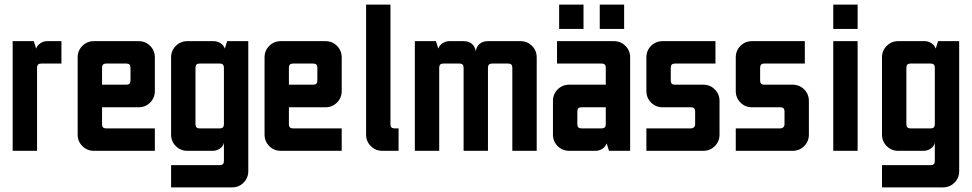

<svg xmlns="http://www.w3.org/2000/svg" viewBox="-20 -663 4272 844"><path d="M35.7 -482.1H128.6L138.6 -450H139.3Q143.6 -463.6 157.5 -472.9Q171.4 -482.1 187.1 -482.1H250V-383.6H160.7Q142.9 -383.6 142.9 -365.7V0H35.7Z M535.7 -383.6H446.4Q428.6 -383.6 428.6 -365.7V-290.7H535.7Q553.6 -290.7 553.6 -308.6V-365.7Q553.6 -383.6 535.7 -383.6ZM392.9 -482.1H589.3Q619.3 -482.1 640 -461.4Q660.7 -440.7 660.7 -410.7V-262.9Q660.7 -232.9 640 -212.1Q619.3 -191.4 589.3 -191.4H428.6V-116.4Q428.6 -98.6 446.4 -98.6H660.7V0H392.9Q362.9 0 342.1 -20.7Q321.4 -41.4 321.4 -71.4V-410.7Q321.4 -440.7 342.1 -461.4Q362.9 -482.1 392.9 -482.1Z M946.4 -383.6H857.1Q839.3 -383.6 839.3 -365.7V-116.4Q839.3 -98.6 857.1 -98.6H946.4Q964.3 -98.6 964.3 -116.4V-365.7Q964.3 -383.6 946.4 -383.6ZM803.6 -482.1H920Q935.7 -482.1 949.6 -472.9Q963.6 -463.6 967.9 -450H968.6L978.6 -482.1H1071.4V89.3Q1071.4 119.3 1050.7 140Q1030 160.7 1000 160.7H732.1V62.9H946.4Q964.3 62.9 964.3 45V-35.7Q961.4 -20 946.8 -10Q932.1 0 915.7 0H803.6Q773.6 0 752.9 -20.7Q732.1 -41.4 732.1 -71.4V-410.7Q732.1 -440.7 752.9 -461.4Q773.6 -482.1 803.6 -482.1Z M1357.1 -383.6H1267.9Q1250 -383.6 1250 -365.7V-290.7H1357.1Q1375 -290.7 1375 -308.6V-365.7Q1375 -383.6 1357.1 -383.6ZM1214.3 -482.1H1410.7Q1440.7 -482.1 1461.4 -461.4Q1482.1 -440.7 1482.1 -410.7V-262.9Q1482.1 -232.9 1461.4 -212.1Q1440.7 -191.4 1410.7 -191.4H1250V-116.4Q1250 -98.6 1267.9 -98.6H1482.1V0H1214.3Q1184.3 0 1163.6 -20.7Q1142.9 -41.4 1142.9 -71.4V-410.7Q1142.9 -440.7 1163.6 -461.4Q1184.3 -482.1 1214.3 -482.1Z M1589.3 -642.9H1696.4V-116.4Q1696.4 -98.6 1714.3 -98.6H1732.1V0H1660.7Q1630.7 0 1610 -20.7Q1589.3 -41.4 1589.3 -71.4Z M1803.6 -482.1H1896.4L1906.4 -450H1907.1Q1911.4 -463.6 1925.4 -472.9Q1939.3 -482.1 1955 -482.1H2017.9Q2040.7 -482.1 2054.6 -470Q2068.6 -457.9 2071.4 -437.1Q2074.3 -457.9 2088.2 -470Q2102.1 -482.1 2125 -482.1H2267.9Q2297.9 -482.1 2318.6 -461.4Q2339.3 -440.7 2339.3 -410.7V0H2232.1V-365.7Q2232.1 -383.6 2214.3 -383.6H2142.9Q2125 -383.6 2125 -365.7V0H2017.9V-365.7Q2017.9 -383.6 2000 -383.6H1928.6Q1910.7 -383.6 1910.7 -365.7V0H1803.6Z M2437.9 -642.9H2545V-535.7H2437.9ZM2616.4 -642.9H2723.6V-535.7H2616.4ZM2642.9 -191.4H2535.7Q2517.9 -191.4 2517.9 -173.6V-116.4Q2517.9 -98.6 2535.7 -98.6H2625Q2642.9 -98.6 2642.9 -116.4ZM2428.6 -482.1H2678.6Q2708.6 -482.1 2729.3 -461.4Q2750 -440.7 2750 -410.7V0H2657.1L2647.1 -32.1H2646.4Q2642.1 -18.6 2628.2 -9.3Q2614.3 0 2598.6 0H2482.1Q2452.1 0 2431.4 -20.7Q2410.7 -41.4 2410.7 -71.4V-219.3Q2410.7 -249.3 2431.4 -270Q2452.1 -290.7 2482.1 -290.7H2642.9V-365.7Q2642.9 -383.6 2625 -383.6H2428.6Z M2892.9 -482.1H3125V-383.6H2946.4Q2928.6 -383.6 2928.6 -365.7V-308.6Q2928.6 -290.7 2946.4 -290.7H3071.4Q3101.4 -290.7 3122.1 -270Q3142.9 -249.3 3142.9 -219.3V-71.4Q3142.9 -41.4 3122.1 -20.7Q3101.4 0 3071.4 0H2821.4V-98.6H3017.1Q3025 -98.6 3030.4 -103.6Q3035.7 -108.6 3035.7 -116.4V-173.6Q3035.7 -191.4 3017.9 -191.4H2892.9Q2862.9 -191.4 2842.1 -212.1Q2821.4 -232.9 2821.4 -262.9V-410.7Q2821.4 -440.7 2842.1 -461.4Q2862.9 -482.1 2892.9 -482.1Z M3285.7 -482.1H3517.9V-383.6H3339.3Q3321.4 -383.6 3321.4 -365.7V-308.6Q3321.4 -290.7 3339.3 -290.7H3464.3Q3494.3 -290.7 3515 -270Q3535.7 -249.3 3535.7 -219.3V-71.4Q3535.7 -41.4 3515 -20.7Q3494.3 0 3464.3 0H3214.3V-98.6H3410Q3417.9 -98.6 3423.2 -103.6Q3428.6 -108.6 3428.6 -116.4V-173.6Q3428.6 -191.4 3410.7 -191.4H3285.7Q3255.7 -191.4 3235 -212.1Q3214.3 -232.9 3214.3 -262.9V-410.7Q3214.3 -440.7 3235 -461.4Q3255.7 -482.1 3285.7 -482.1Z M3642.9 -642.9H3750V-535.7H3642.9ZM3642.9 -482.1H3750V0H3642.9Z M4071.4 -383.6H3982.1Q3964.3 -383.6 3964.3 -365.7V-116.4Q3964.3 -98.6 3982.1 -98.6H4071.4Q4089.3 -98.6 4089.3 -116.4V-365.7Q4089.3 -383.6 4071.4 -383.6ZM3928.6 -482.1H4045Q4060.7 -482.1 4074.6 -472.9Q4088.6 -463.6 4092.9 -450H4093.6L4103.6 -482.1H4196.4V89.3Q4196.4 119.3 4175.7 140Q4155 160.7 4125 160.7H3857.1V62.9H4071.4Q4089.3 62.9 4089.3 45V-35.7Q4086.4 -20 4071.8 -10Q4057.1 0 4040.7 0H3928.6Q3898.6 0 3877.9 -20.7Q3857.1 -41.4 3857.1 -71.4V-410.7Q3857.1 -440.7 3877.9 -461.4Q3898.6 -482.1 3928.6 -482.1Z"/></svg>

Font: Aire Exterior
Style: Regular
Weight: 400
Width: 4
Designer: Jayvee Enaguas (HarvettFox96)
Version: 20190503.02